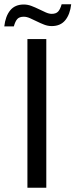

<svg xmlns="http://www.w3.org/2000/svg" viewBox="-29 -884 355 904"><path d="M100.1 -700.2H189V0H100.1ZM-8.8 -759.8Q-3.4 -807.6 19 -835.2Q41.5 -862.8 83 -862.8Q101.1 -862.8 119.1 -856Q137.2 -849.1 154.1 -840.8Q170.9 -832.5 186.3 -825.7Q201.7 -818.8 214.4 -818.8Q234.4 -818.8 244.4 -829.3Q254.4 -839.8 261.2 -863.8H306.2Q300.8 -816.4 278.3 -788.8Q255.9 -761.2 214.4 -761.2Q196.3 -761.2 178.7 -768.1Q161.1 -774.9 144.5 -783.2Q127.9 -791.5 112.3 -798.3Q96.7 -805.2 83 -805.2Q62.5 -805.2 52.7 -794.7Q43 -784.2 36.1 -759.8Z"/></svg>

Font: Noto Kufi Arabic
Style: Regular
Weight: 400
Designer: Monotype Design team
Foundry: Monotype Imaging Inc.
Version: Version 1.02